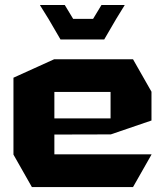

<svg xmlns="http://www.w3.org/2000/svg" viewBox="-20 -759 672 779"><path d="M109.4 0 34.6 -131.7V-132.7H594.6V-131.7L519.7 0ZM34.6 -132.7V-443.7L199.6 -518.5H200.6V-132.7ZM200.6 -213.1V-278.5H428.6V-213.7ZM200.6 -385.9V-518.5H519.7L594.6 -386.9V-385.9ZM428.6 -213.7V-385.9H594.6V-270.1L429.6 -213.7ZM357.7 -682.5 391.7 -738.7H485.6V-737.7L451.6 -682.5ZM176.7 -682.5 142.7 -737.1V-738.7H242.8L276.8 -682.5ZM225.5 -598.8 176.7 -682.5H451.6L402.8 -598.8Z"/></svg>

Font: Foldit Thin
Style: Regular
Weight: 100
Designer: Sophia Tai
Foundry: Sophia Tai
Version: Version 1.003